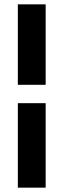

<svg xmlns="http://www.w3.org/2000/svg" viewBox="-20 -731 292 883"><path d="M190 132H62V-256.5H190ZM190 -341H62V-711H190Z"/></svg>

Font: Roberto Sans
Style: Bold
Weight: 700
Designer: Google (font) & Cristiano Sobral (main changes)
Version: Version 1.000;October 12, 2021;FontCreator 14.0.0.2814 64-bi